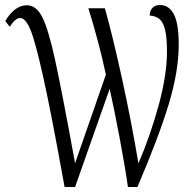

<svg xmlns="http://www.w3.org/2000/svg" viewBox="-20 -747 772 767"><path d="M61 -675Q41 -675 19 -640L1 -663Q39 -726 87 -726Q125 -726 149 -678.5Q173 -631 199.5 -510.5Q226 -390 280 -95L403 -449Q376 -576 333 -714H399Q431 -600 468.5 -428Q506 -256 533 -94Q582 -209 614.5 -329Q647 -449 647 -542Q647 -599 639 -629.5Q631 -660 616.5 -671.5Q602 -683 578 -685Q578 -703 588.5 -715Q599 -727 619 -727Q655 -727 674.5 -690Q694 -653 694 -570Q694 -462 653.5 -329Q613 -196 529 0H491Q481 -73 458 -195.5Q435 -318 418 -392L280 0H238Q185 -294 153 -438Q121 -582 101.5 -628.5Q82 -675 61 -675Z"/></svg>

Font: Noto Serif CondLight
Style: Regular
Weight: 300
Width: 3
Designer: Monotype Design Team
Foundry: Monotype Imaging Inc.
Version: Version 1.001